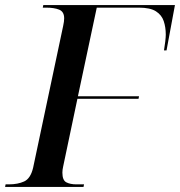

<svg xmlns="http://www.w3.org/2000/svg" viewBox="-41 -734 707 754"><path d="M-21 0 -19 -10H-6Q29 -10 54 -21.5Q79 -33 89 -75L207 -632Q211 -650 211 -662Q211 -688 191.5 -696Q172 -704 140 -704H127L129 -714H646L613 -536H603Q606 -553 608 -571Q610 -589 610 -598Q610 -627 602 -651Q594 -675 571.5 -689.5Q549 -704 504 -704H339L265 -356H505L503 -346H263L207 -80Q204 -67 204 -56Q204 -26 219.5 -18Q235 -10 259 -10H289L287 0Z"/></svg>

Font: Noto Serif Display Medium
Style: Italic
Weight: 500
Italic angle: -12°
Designer: Monotype Design Team
Foundry: Monotype Imaging Inc.
Version: Version 2.009